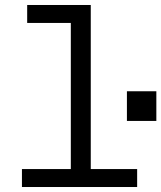

<svg xmlns="http://www.w3.org/2000/svg" viewBox="-20 -750 647 770"><path d="M68 0V-72H264V-658H89V-730H344V-72H530V0ZM489 -384H607V-265H489Z"/></svg>

Font: Tiny Light
Style: Regular
Weight: 300
Monospace: yes
Designer: Philipp Nurullin, Konstantin Bulenkov
Foundry: JetBrains
Version: Version 2.251; ttfautohint (v1.8.4.7-5d5b)